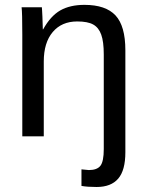

<svg xmlns="http://www.w3.org/2000/svg" viewBox="-20 -558 596 786"><path d="M375.5 207.5C414.9 207.5 444.3 196.1 463.9 173.3C483.4 150.6 493.2 114.6 493.2 65.4V-352.1C493.2 -418.5 479.7 -466.1 452.9 -494.9C426 -523.7 383.6 -538.1 325.7 -538.1C286.3 -538.1 253.3 -530.5 226.8 -515.4C200.3 -500.2 176.9 -474.4 156.7 -438H155.3C154.6 -463.7 154.1 -481.2 153.6 -490.5C153.1 -499.8 152.7 -508 152.3 -515.1C152 -522.3 151.7 -526.7 151.4 -528.3H68.4C70.3 -514.6 71.3 -477.1 71.3 -415.5V0H159.2V-306.2C159.2 -357.6 171.4 -397.8 195.8 -426.8C220.2 -455.7 253.6 -470.2 295.9 -470.2C324.9 -470.2 346.8 -466 361.8 -457.5C376.8 -449.1 387.7 -435.2 394.5 -416C401.4 -396.8 404.8 -369.8 404.8 -335V52.2C404.8 86.1 400.2 108.9 391.1 120.6C382 132.3 366.2 138.2 343.8 138.2L313.5 135.3V203.1C329.8 206.1 350.4 207.5 375.5 207.5Z"/></svg>

Font: Arimo
Style: Regular
Weight: 400
Designer: Steve Matteson
Foundry: Monotype Imaging Inc.
Version: Version 1.32